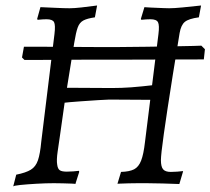

<svg xmlns="http://www.w3.org/2000/svg" viewBox="-20 -666 765 698"><path d="M414 -495Q459 -495 510.5 -496Q562 -497 608 -497.5Q654 -498 683 -499Q712 -500 712 -500L725 -487L721 -450L392 -449Q339 -449 282.5 -449Q226 -449 177.5 -448.5Q129 -448 99 -448Q69 -448 69 -448L60 -457L67 -496Q67 -496 89 -496Q111 -496 148.5 -496Q186 -496 231.5 -495.5Q277 -495 324.5 -495Q372 -495 414 -495ZM28 12 39 -31Q74 -38 92 -49Q110 -60 118 -83.5Q126 -107 130 -151L178 -542Q182 -575 176.5 -585.5Q171 -596 149 -596Q144 -596 134.5 -595.5Q125 -595 117 -594L115 -597L127 -640Q152 -639 183 -637.5Q214 -636 233 -636Q250 -636 276.5 -639Q303 -642 333 -646L325 -603Q297 -599 283 -591.5Q269 -584 262.5 -566Q256 -548 250 -511L217 -307L198 -173Q194 -145 189.5 -114.5Q185 -84 188 -67Q190 -52 197.5 -47Q205 -42 223 -42Q234 -42 246.5 -43Q259 -44 267 -45Q267 -44 267.5 -43Q268 -42 268 -41L254 3Q254 2 240.5 1.5Q227 1 208.5 0.5Q190 0 176 0Q147 0 112.5 2Q78 4 53.5 6.5Q29 9 28 12ZM199 -291 210 -347Q254 -347 298.5 -346.5Q343 -346 387 -346Q422 -346 456.5 -348.5Q491 -351 551 -358L544 -303L377 -304Q367 -304 337.5 -302Q308 -300 271 -297.5Q234 -295 199 -291ZM632 3Q607 2 571.5 1Q536 0 513 0H482Q464 0 447 0.5Q430 1 418.5 1.5Q407 2 407 2L420 -41Q451 -42 467.5 -50.5Q484 -59 493 -82Q502 -105 507 -149L556 -542Q560 -574 554.5 -585Q549 -596 527 -596Q521 -596 511.5 -595.5Q502 -595 494 -594L492 -597L505 -640Q505 -640 511.5 -639.5Q518 -639 528.5 -638.5Q539 -638 551.5 -637.5Q564 -637 575.5 -636.5Q587 -636 595 -636Q613 -636 643.5 -639Q674 -642 711 -646L703 -603Q666 -598 652 -586.5Q638 -575 633 -546Q619 -461 608 -392.5Q597 -324 589 -270.5Q581 -217 575.5 -178.5Q570 -140 567.5 -116.5Q565 -93 565 -84Q565 -60 573 -50.5Q581 -41 601 -41Q612 -41 624.5 -42Q637 -43 645 -44Q645 -43 645.5 -42.5Q646 -42 645 -41Z"/></svg>

Font: Alegreya
Style: Italic
Weight: 400
Italic angle: -7°
Designer: Juan Pablo del Peral
Foundry: Huerta Tipografica
Version: Version 2.009